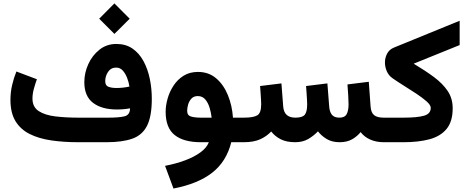

<svg xmlns="http://www.w3.org/2000/svg" viewBox="-20 -817 2686 1103"><path d="M637.2 -797.4 725.1 -709.5 637.2 -622.1 549.8 -709.5ZM727.1 -194.8Q691.4 -188 651.4 -188Q564.9 -188 514.6 -226.1Q464.4 -264.2 464.4 -345.2Q464.4 -397.9 487.1 -448.2Q509.8 -498.5 551.3 -531.5Q592.8 -564.5 648.4 -564.5Q703.1 -564.5 741.7 -537.6Q780.3 -510.7 804.7 -465.3Q829.1 -419.9 840.6 -364Q852.1 -308.1 852.1 -250Q852.1 -148.4 824.7 -94.5Q797.4 -40.5 740 -20.3Q682.6 0 592.3 0H429.7Q345.2 0 273.9 -10.5Q202.6 -21 150.1 -47.4Q97.7 -73.7 68.8 -121.3Q40 -168.9 40 -243.2Q40 -287.1 49.8 -328.9Q59.6 -370.6 74.2 -406.2L191.9 -361.8Q183.6 -338.9 175 -308.6Q166.5 -278.3 166.5 -251Q166.5 -202.1 202.6 -178.7Q238.8 -155.3 298.8 -148.2Q358.9 -141.1 429.7 -141.1H602.1Q665 -141.1 695.8 -148.9Q726.6 -156.7 727.1 -194.8ZM648.9 -311.5Q686.5 -311.5 723.6 -319.8Q720.2 -343.3 710.7 -368.4Q701.2 -393.6 685.8 -411.1Q670.4 -428.7 647.5 -428.7Q617.2 -428.7 600.8 -404.1Q584.5 -379.4 584.5 -351.1Q584.5 -325.2 603.3 -318.4Q622.1 -311.5 648.9 -311.5Z M1117.2 -403.8Q1178.7 -403.8 1221.7 -367.2Q1264.6 -330.6 1289.1 -270.8Q1313.5 -210.9 1318.4 -141.1H1355V0H1308.6Q1280.8 111.3 1199.2 175Q1117.7 238.8 976.6 266.1L928.2 135.7Q989.7 124 1042.2 104.5Q1094.7 85 1131.1 58.6Q1167.5 32.2 1179.7 0H1133.8Q1035.2 0 983.4 -41.3Q931.6 -82.5 931.6 -174.8Q931.6 -210.9 942.9 -250.7Q954.1 -290.5 977.1 -325.4Q1000 -360.4 1034.9 -382.1Q1069.8 -403.8 1117.2 -403.8ZM1133.3 -141.1H1195.8Q1192.9 -168.5 1184.3 -197.3Q1175.8 -226.1 1159.4 -245.6Q1143.1 -265.1 1116.2 -265.1Q1093.3 -265.1 1079.8 -250.7Q1066.4 -236.3 1060.8 -216.6Q1055.2 -196.8 1055.2 -180.2Q1055.2 -154.3 1076.9 -147.7Q1098.6 -141.1 1133.3 -141.1Z M1931.2 0Q1887.7 0 1857.4 -18.1Q1827.1 -36.1 1806.6 -62.5Q1781.7 -36.1 1750.2 -18.1Q1718.8 0 1675.8 0Q1626.5 0 1593 -16.8Q1559.6 -33.7 1538.1 -61.5Q1511.2 -33.2 1474.1 -16.6Q1437 0 1380.4 0H1335.4V-141.1H1381.3Q1435.1 -141.1 1457.8 -154.3Q1480.5 -167.5 1480.5 -217.8Q1480.5 -225.6 1479.5 -243.7Q1478.5 -261.7 1477.1 -283.4Q1475.6 -305.2 1474.1 -322.8L1596.7 -337.9L1606.9 -206.1Q1611.3 -141.1 1676.8 -141.1Q1717.3 -141.1 1731 -158Q1744.6 -174.8 1744.6 -217.8Q1744.6 -224.6 1743.7 -242.9Q1742.7 -261.2 1741.2 -283.2Q1739.7 -305.2 1738.3 -322.8L1860.8 -337.9L1871.1 -206.1Q1873 -175.8 1886.2 -158.4Q1899.4 -141.1 1930.2 -141.1Q1960.4 -141.1 1971.4 -161.1Q1982.4 -181.2 1982.4 -217.8Q1982.4 -235.4 1980.5 -268.6Q1978.5 -301.8 1976.1 -332L2098.6 -347.2L2108.9 -206.1Q2111.3 -169.9 2129.2 -155.5Q2147 -141.1 2184.6 -141.1H2199.2V0H2185.5Q2140.6 0 2106.2 -15.6Q2071.8 -31.2 2051.8 -58.1Q2031.7 -33.2 2002.4 -16.6Q1973.1 0 1931.2 0Z M2356.4 -451.2Q2421.9 -412.1 2472.4 -374.8Q2522.9 -337.4 2551.8 -294.4Q2580.6 -251.5 2580.6 -195.3Q2580.6 -118.7 2545.4 -76.2Q2510.3 -33.7 2446.8 -16.8Q2383.3 0 2298.8 0H2179.7V-141.1H2298.3Q2376.5 -141.1 2415.5 -152.1Q2454.6 -163.1 2454.6 -197.3Q2454.6 -213.4 2430.7 -234.6Q2406.7 -255.9 2370.8 -279.5Q2335 -303.2 2297.6 -326.4Q2260.3 -349.6 2232.9 -369.1Q2212.4 -383.8 2201.9 -408.2Q2191.4 -432.6 2191.4 -458Q2191.4 -485.4 2204.1 -509.3Q2216.8 -533.2 2243.7 -543.9L2620.6 -697.8V-558.1Z"/></svg>

Font: Vazirmatn UI NL ExtraBold
Style: Regular
Weight: 800
Designer: Saber Rastikerdar
Foundry: Saber Rastikerdar
Version: Version 33.003